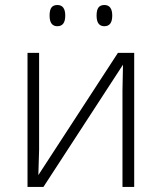

<svg xmlns="http://www.w3.org/2000/svg" viewBox="-20 -740 640 760"><path d="M134.8 -530.8V-147L131.8 -46.9L446.8 -530.8H511.2V0H464.8V-381.3L466.8 -483.9L151.9 0H88.9V-530.8ZM176.3 -678.2Q176.3 -700.7 183.8 -710.4Q191.4 -720.2 207 -720.2Q238.3 -720.2 238.3 -678.2Q238.3 -636.2 207 -636.2Q176.3 -636.2 176.3 -678.2ZM362.3 -678.2Q362.3 -700.7 369.9 -710.4Q377.4 -720.2 393.1 -720.2Q424.3 -720.2 424.3 -678.2Q424.3 -636.2 393.1 -636.2Q362.3 -636.2 362.3 -678.2Z"/></svg>

Font: JBL Sans
Style: Light
Weight: 300
Version: Version 1.10